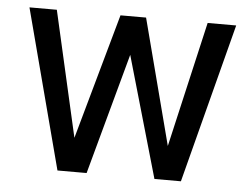

<svg xmlns="http://www.w3.org/2000/svg" viewBox="-44 -590 843 643"><g transform="rotate(5 378.0 -268.0)"><path d="M725 -536 586 0H497L380 -407L269 0H171L30 -536H122L218 -114L336 -536H422L532 -114L629 -536Z"/></g></svg>

Font: Myanmar Chatu
Style: Regular
Weight: 400
Designer: Danh Hong
Foundry: Google Inc.
Version: Version 2.00 November 20, 2015